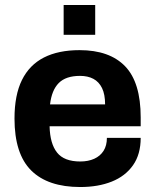

<svg xmlns="http://www.w3.org/2000/svg" viewBox="-20 -740 624 772"><path d="M302.7 12Q172.5 12 105.4 -54.6Q38.3 -121.2 38.3 -263.2Q38.3 -357.8 68.3 -418.4Q98.3 -479 156.5 -508.7Q214.8 -538.4 300.1 -538.4Q420.4 -538.4 483.1 -473.5Q545.7 -408.6 545.7 -267.9V-232.3H179.4Q181 -162.5 209.4 -126.6Q237.8 -90.7 302.7 -90.7Q334.7 -90.7 358.9 -101.6Q383 -112.5 396.4 -133.5Q409.8 -154.6 409.8 -185.7H545.7Q545.7 -119.6 514.9 -75.7Q484 -31.7 429.5 -9.9Q375 12 302.7 12ZM181.2 -320.1H402.6Q402.6 -360.6 390.2 -386Q377.7 -411.3 355.3 -423.1Q333 -434.9 301.9 -434.9Q244.8 -434.9 216.3 -406.2Q187.8 -377.5 181.2 -320.1ZM235.9 -600.1V-720H362.8V-600.1Z"/></svg>

Font: Archivo Variable SemiBold
Style: Regular
Weight: 600
Designer: Hector Gatti
Foundry: Omnibus-Type
Version: Version 2.001